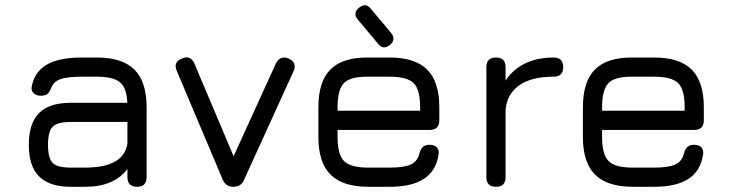

<svg xmlns="http://www.w3.org/2000/svg" viewBox="-20 -716 2798 736"><path d="M251.5 0Q169.5 0 130 -39.5Q90.5 -79 90.5 -161Q90.5 -243 129.8 -282.5Q169 -322 251.5 -322H468Q466 -379 440 -400.5Q414 -422 351.5 -422H293.5Q239 -422 212.8 -413Q186.5 -404 177.5 -381.5Q170.5 -363.5 162.2 -356.2Q154 -349 137 -349Q118.5 -349 108.2 -359.2Q98 -369.5 102 -386.5Q114 -443 161 -469.2Q208 -495.5 293.5 -495.5H351.5Q449 -495.5 495.5 -449Q542 -402.5 542 -305V-37Q542 0 505.5 0Q468.5 0 468.5 -37V-68.5Q417 0 307.5 0ZM251.5 -73.5H307.5Q348 -73.5 382 -81.5Q416 -89.5 439 -109.5Q462 -129.5 468.5 -165.5V-248.5H251.5Q200 -248.5 182 -230.2Q164 -212 164 -161Q164 -109.5 182 -91.5Q200 -73.5 251.5 -73.5Z M916 -27.5Q910 -13 899.5 -6.5Q889 0 873.5 0Q845 0 833 -29L658 -443.5Q642.5 -478 677.5 -491.5Q710 -506.5 725.5 -472L893 -75.5H856.5L1038 -473.5Q1045.5 -488.5 1058.2 -493.5Q1071 -498.5 1087 -491.5Q1120 -476 1105 -442.5Z M1274 -218V-190Q1274 -123.5 1299 -98.5Q1324 -73.5 1391.5 -73.5H1473.5Q1528.5 -73.5 1554.2 -85.2Q1580 -97 1587.5 -126.5Q1591.5 -143 1600.2 -152Q1609 -161 1626.5 -161Q1645 -161 1654.5 -151.2Q1664 -141.5 1661 -123Q1651.5 -60.5 1604.8 -30.2Q1558 0 1473.5 0H1391.5Q1294 0 1247.2 -46.5Q1200.5 -93 1200.5 -190V-305Q1200.5 -404 1247.2 -450.2Q1294 -496.5 1391.5 -495.5H1473.5Q1571 -495.5 1617.5 -449.2Q1664 -403 1664 -305V-255Q1664 -218 1627.5 -218ZM1391.5 -422Q1324 -423 1299 -398Q1274 -373 1274 -305V-291.5H1590.5V-305Q1590.5 -372.5 1565.8 -397.2Q1541 -422 1473.5 -422ZM1475 -544Q1449 -523 1429.5 -548L1352 -640.5Q1331 -666 1356 -686Q1381 -707.5 1401.5 -682.5L1479 -590Q1499.5 -564.5 1475 -544Z M1881.5 0Q1844.5 0 1844.5 -37V-459Q1844.5 -495.5 1881.5 -495.5Q1918 -495.5 1918 -459V-407Q1946.5 -450.5 1993.2 -473Q2040 -495.5 2102 -495.5Q2139 -495.5 2139 -459Q2139 -422 2102 -422Q2014.5 -422 1968 -387.2Q1921.5 -352.5 1918 -292.5V-37Q1918 0 1881.5 0Z M2288 -218V-190Q2288 -123.5 2313 -98.5Q2338 -73.5 2405.5 -73.5H2487.5Q2542.5 -73.5 2568.2 -85.2Q2594 -97 2601.5 -126.5Q2605.5 -143 2614.2 -152Q2623 -161 2640.5 -161Q2659 -161 2668.5 -151.2Q2678 -141.5 2675 -123Q2665.5 -60.5 2618.8 -30.2Q2572 0 2487.5 0H2405.5Q2308 0 2261.2 -46.5Q2214.5 -93 2214.5 -190V-305Q2214.5 -404 2261.2 -450.2Q2308 -496.5 2405.5 -495.5H2487.5Q2585 -495.5 2631.5 -449.2Q2678 -403 2678 -305V-255Q2678 -218 2641.5 -218ZM2405.5 -422Q2338 -423 2313 -398Q2288 -373 2288 -305V-291.5H2604.5V-305Q2604.5 -372.5 2579.8 -397.2Q2555 -422 2487.5 -422Z"/></svg>

Font: Jura Light SemiBold
Style: Regular
Weight: 600
Version: Version 5.106